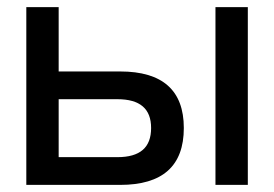

<svg xmlns="http://www.w3.org/2000/svg" viewBox="-20 -520 770 540"><path d="M54 0H318C437 0 497 -53 497 -160C497 -266 437 -319 318 -319H145V-500H54ZM145 -78V-241H310C374 -241 405 -214 405 -160C405 -105 374 -78 310 -78ZM586 0H677V-500H586Z"/></svg>

Font: LT Wave Alt
Style: Regular
Weight: 400
Designer: Daniel Lyons
Version: Version 2.5 (Glyphs App)